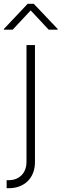

<svg xmlns="http://www.w3.org/2000/svg" viewBox="-47 -782 322 1006"><path d="M91.8 -545.9V65.9C91.8 126.5 52.2 162.1 -1 162.1H-12.2V204.1H-0.5C79.6 204.1 136.7 151.9 136.2 65.9V-545.9ZM19.5 -626.5 113.8 -727.5 208 -626.5H255.4V-629.9L129.9 -762.2H98.1L-26.9 -629.9V-626.5Z"/></svg>

Font: Raveo ExtraLight
Style: Regular
Weight: 200
Designer: Jakub Foglar, Rasmus Andersson (Inter)
Foundry: Jakubfoglar.com
Version: Version 1.100;Glyphs 3.2.3 (3260)